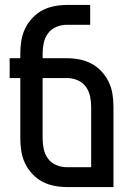

<svg xmlns="http://www.w3.org/2000/svg" viewBox="-20 -755 540 775"><path d="M438 0H250Q224 0 198.5 -5Q173 -10 150.5 -22Q128 -34 110 -53.5Q92 -73 81 -96Q70 -119 66 -145Q62 -171 62 -196V-440H19V-520H62V-539Q62 -564 66 -590Q70 -616 81 -639Q92 -662 110 -681.5Q128 -701 150.5 -713Q173 -725 198.5 -730Q224 -735 250 -735H344V-655H250Q228 -655 207.5 -646.5Q187 -638 174 -620.5Q161 -603 156.5 -581.5Q152 -560 152 -539V-520H250Q276 -520 301.5 -515Q327 -510 349.5 -498Q372 -486 390 -466.5Q408 -447 419 -424Q430 -401 434 -375Q438 -349 438 -324ZM250 -80H348V-324Q348 -345 343.5 -366.5Q339 -388 326 -405.5Q313 -423 292.5 -431.5Q272 -440 250 -440H152V-196Q152 -175 156.5 -153.5Q161 -132 174 -114.5Q187 -97 207.5 -88.5Q228 -80 250 -80Z"/></svg>

Font: Iosevka Fixed Medium
Style: Regular
Weight: 500
Monospace: yes
Designer: Belleve Invis
Foundry: Belleve Invis
Version: Version 32.3.0